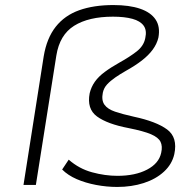

<svg xmlns="http://www.w3.org/2000/svg" viewBox="-20 -732 775 760"><path d="M444 8Q402 8 360 0Q318 -8 283.5 -23Q249 -38 226 -61L252 -100Q293 -64 344.5 -50Q396 -36 445 -36Q515 -36 562 -60.5Q609 -85 618 -127Q624 -153 615.5 -170.5Q607 -188 578 -200.5Q549 -213 489 -225Q405 -241 364 -271Q323 -301 335 -363Q341 -388 355.5 -408.5Q370 -429 395 -447.5Q420 -466 454 -485Q492 -506 520.5 -528Q549 -550 555 -581Q562 -612 548.5 -630.5Q535 -649 504 -657.5Q473 -666 427 -666Q331 -666 273.5 -630Q216 -594 203 -512L122 0H73L153 -509Q165 -581 200.5 -626Q236 -671 293.5 -691.5Q351 -712 429 -712Q492 -712 534.5 -697.5Q577 -683 596 -654.5Q615 -626 607 -583Q601 -558 584.5 -535.5Q568 -513 541.5 -492.5Q515 -472 479 -452Q456 -439 436.5 -425.5Q417 -412 404 -398Q391 -384 387 -365Q381 -335 393.5 -317.5Q406 -300 435.5 -290Q465 -280 510 -270Q599 -251 641.5 -219.5Q684 -188 670 -122Q661 -82 629 -52.5Q597 -23 549 -7.5Q501 8 444 8Z"/></svg>

Font: Nunito Sans 10pt Expanded ExtraLight
Style: Italic
Weight: 250
Width: 7
Italic angle: -9°
Designer: Vernon Adams
Foundry: Vernon Adams
Version: Version 3.101;gftools[0.9.27]